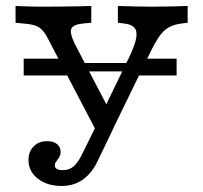

<svg xmlns="http://www.w3.org/2000/svg" viewBox="-20 -433 684 646"><path d="M235.5 -192.7 221 -221H437.1L424.2 -192.7ZM59.7 -179V-235.5H204.8L235.5 -179ZM421 -179 447.6 -235.5H574.2V-179ZM303.2 6.5 150 -286.3Q137.9 -311.3 128.2 -324.6Q118.5 -337.9 104.8 -344.4Q91.1 -350.8 65.3 -353.2L32.3 -356.5V-412.9Q46.8 -412.1 73.4 -411.3Q100 -410.5 122.6 -410.5H125H123.4Q150 -410.5 181.5 -410.9Q212.9 -411.3 241.1 -411.7Q269.4 -412.1 287.1 -412.9V-356.5L259.7 -354Q226.6 -350.8 220.2 -336.7Q213.7 -322.6 231.5 -285.5L353.2 -52.4L326.6 -59.7L416.1 -243.5Q435.5 -284.7 438.7 -307.7Q441.9 -330.6 431 -341.1Q420.2 -351.6 396.8 -354L376.6 -356.5V-412.9Q404 -412.1 434.3 -411.3Q464.5 -410.5 494.4 -410.5Q525 -410.5 555.2 -411.3Q585.5 -412.1 611.3 -412.9V-356.5L591.1 -354Q566.1 -350.8 548.8 -341.5Q531.5 -332.3 516.5 -311.3Q501.6 -290.3 483.1 -251.6L357.3 6.5ZM187.1 192.7Q138.7 192.7 107.3 168.1Q75.8 143.5 75.8 105.6Q75.8 77.4 93.1 59.7Q110.5 41.9 138.7 41.9Q159.7 41.9 171.8 51.6Q183.9 61.3 183.9 77.4Q183.9 88.7 179 96.4Q174.2 104 169.4 110.1Q164.5 116.1 164.5 123.4Q164.5 139.5 191.1 139.5Q212.1 139.5 226.6 127.8Q241.1 116.1 255.6 87.1L312.9 -29L361.3 -0.8L308.9 108.1Q295.2 137.1 277 155.6Q258.9 174.2 236.7 183.5Q214.5 192.7 187.1 192.7Z"/></svg>

Font: Playfair 5pt SemiExpanded Light
Style: Regular
Weight: 300
Width: 6
Designer: Claus Eggers Sørensen
Foundry: Claus Eggers Sørensen
Version: Version 2.203